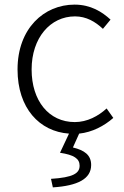

<svg xmlns="http://www.w3.org/2000/svg" viewBox="-20 -567 539 832"><path d="M209 245C317 238 375 208 375 148C375 104 345 84 296 72L323 12C380 6 431 -21 471 -56L442 -97C406 -64 358 -38 304 -38C192 -38 117 -130 117 -266C117 -403 198 -496 305 -496C354 -496 393 -473 426 -442L459 -482C423 -515 374 -547 303 -547C171 -547 56 -444 56 -266C56 -98 151 3 279 12L240 95C300 104 325 120 325 151C325 184 297 202 201 208Z"/></svg>

Font: Noto Sans SC Light
Style: Regular
Weight: 300
Designer: Ryoko NISHIZUKA 西塚涼子 (kana, bopomofo & ideographs); Paul D. Hunt (Latin, Greek & Cyrillic); Sandoll Communications 산돌커뮤니
Foundry: Adobe
Version: Version 2.004;hotconv 1.0.118;makeotfexe 2.5.65603